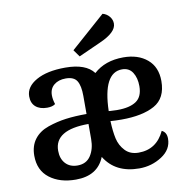

<svg xmlns="http://www.w3.org/2000/svg" viewBox="-85 -841 918 945"><g transform="rotate(-10 373.5 -368.5)"><path d="M489 -759Q509 -754 522.5 -738Q536 -722 536 -702Q536 -658 451 -621L342 -572L317 -607ZM676 -141Q700 -130 700 -98Q700 -44 649 -11Q598 22 536 22Q417 22 363 -66Q328 22 219 22Q139 22 88 -17Q37 -56 37 -129Q37 -178 62 -211Q87 -244 132 -259.5Q177 -275 222.5 -281Q268 -287 326 -287V-378Q326 -428 311 -452.5Q296 -477 255 -477Q219 -477 196.5 -458.5Q174 -440 174 -407Q174 -386 182 -362Q168 -351 141 -351Q105 -351 84 -369Q63 -387 63 -421Q63 -469 117 -499.5Q171 -530 262 -530Q365 -530 404 -478Q461 -530 552 -530Q626 -530 671.5 -491.5Q717 -453 717 -383Q717 -297 656.5 -263.5Q596 -230 491 -230Q462 -230 436 -232Q438 -180 446 -144Q454 -108 479 -81.5Q504 -55 546 -55Q636 -55 676 -141ZM536 -473Q441 -473 436 -282Q470 -280 480 -280Q541 -280 573.5 -302Q606 -324 606 -377Q606 -418 588.5 -445.5Q571 -473 536 -473ZM327 -237Q157 -237 157 -133Q157 -93 179 -69Q201 -45 239 -45Q283 -45 305 -78.5Q327 -112 327 -162Z"/></g></svg>

Font: Sansita
Style: Regular
Weight: 400
Designer: Pablo Cosgaya
Foundry: Omnibus-Type
Version: Version 1.006;hotconv 1.0.109;makeotfexe 2.5.65596